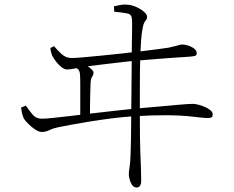

<svg xmlns="http://www.w3.org/2000/svg" viewBox="-20 -781 1040 854"><path d="M487 -753Q504 -757 519 -759.5Q534 -762 548 -760Q566 -759 586 -750Q606 -741 620 -729Q634 -717 634 -707Q634 -695 627 -688.5Q620 -682 615 -659Q609 -628 607.5 -600Q606 -572 604 -535Q603 -509 602.5 -467Q602 -425 602 -375Q602 -325 602 -274Q602 -223 602.5 -179.5Q603 -136 604 -107Q606 -70 607 -31Q608 8 608 24Q608 37 603 45Q598 53 589 53Q571 53 562 32Q553 11 553 -6Q553 -19 556.5 -39.5Q560 -60 561 -101Q562 -117 562.5 -157.5Q563 -198 563.5 -251Q564 -304 564.5 -359Q565 -414 565.5 -460Q566 -506 566 -531Q566 -559 566.5 -590.5Q567 -622 567.5 -650Q568 -678 567 -694Q566 -717 547.5 -721Q529 -725 488 -729ZM278 -472Q267 -472 254 -482Q241 -492 230.5 -505.5Q220 -519 214 -530Q211 -535 208 -546Q205 -557 204 -567L220 -576Q235 -558 254 -540.5Q273 -523 299 -523Q315 -523 349.5 -526Q384 -529 429 -533.5Q474 -538 521.5 -543Q569 -548 612.5 -553.5Q656 -559 687.5 -563Q719 -567 730 -569Q749 -573 760 -576Q771 -579 778 -581Q785 -583 791 -583Q798 -583 809 -580.5Q820 -578 830.5 -573Q841 -568 848 -561Q855 -554 855 -544Q855 -534 845.5 -532Q836 -530 824 -529Q808 -528 779 -526Q750 -524 714.5 -521.5Q679 -519 645 -516Q611 -513 586 -511Q559 -509 517.5 -504Q476 -499 433 -494Q390 -489 358 -484Q342 -482 317 -477Q292 -472 278 -472ZM304 -503Q319 -502 329 -501Q339 -500 352 -495Q361 -492 371 -485.5Q381 -479 388.5 -471.5Q396 -464 396 -458Q396 -449 390 -440Q384 -431 383 -413Q382 -392 381.5 -369Q381 -346 380.5 -318.5Q380 -291 380 -255H337Q337 -268 337 -290.5Q337 -313 337 -337Q337 -361 337 -381Q337 -401 337 -409Q337 -439 335.5 -453Q334 -467 326.5 -474Q319 -481 301 -489ZM74 -303 95 -311Q109 -291 124.5 -272Q140 -253 166 -253Q182 -253 216 -256.5Q250 -260 296 -265.5Q342 -271 392.5 -277Q443 -283 492.5 -288.5Q542 -294 583 -298Q652 -304 697 -308Q742 -312 769 -314.5Q796 -317 811.5 -318Q827 -319 838 -319Q847 -319 861.5 -315.5Q876 -312 891 -305.5Q906 -299 916 -290.5Q926 -282 926 -273Q926 -261 920 -258.5Q914 -256 905 -256Q892 -256 871 -258.5Q850 -261 814.5 -264.5Q779 -268 721.5 -268.5Q664 -269 576 -264Q528 -261 477 -254.5Q426 -248 379 -240.5Q332 -233 295.5 -226Q259 -219 239 -215Q218 -211 200.5 -202.5Q183 -194 166 -194Q153 -194 136.5 -205Q120 -216 106.5 -229.5Q93 -243 87 -252Q82 -262 79 -273Q76 -284 74 -303Z"/></svg>

Font: Early Summer Mincho VF
Style: Regular
Weight: 250
Designer: GuiWonder
Version: Version 1.002